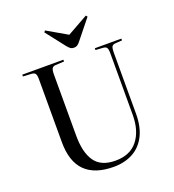

<svg xmlns="http://www.w3.org/2000/svg" viewBox="-166 -1070 1095 1211"><g transform="rotate(-20 381.0 -464.5)"><path d="M390 14Q263 14 198.5 -50Q134 -114 134 -245V-668Q134 -693 127.5 -703.5Q121 -714 101 -715L45 -718V-730H321V-718L263 -715Q247 -714 240 -703.5Q233 -693 233 -664V-252Q233 -139 275 -79Q317 -19 414 -19Q512 -19 562.5 -83Q613 -147 613 -254V-668Q613 -694 606.5 -704Q600 -714 580 -715L532 -718V-730H710V-718L666 -715Q647 -714 641 -703Q635 -692 635 -664V-254Q635 -165 604 -105Q573 -45 517.5 -15.5Q462 14 390 14ZM410 -778Q397 -778 388 -784Q379 -790 366 -806L267 -933L275 -943L410 -865L549 -943L557 -933L450 -800Q442 -790 433 -784Q424 -778 410 -778Z"/></g></svg>

Font: Literata 72pt
Style: Regular
Weight: 400
Designer: Latin by Veronika Burian and Jose Scaglione. Greek by Irene Vlachou. Cyrillic by Vera Evstafieva.
Foundry: TypeTogether
Version: Version 3.002